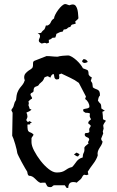

<svg xmlns="http://www.w3.org/2000/svg" viewBox="-20 -925 577 945"><path d="M264 -646Q267 -647 274 -648.5Q281 -650 289 -650.5Q297 -651 304.5 -651.5Q312 -652 315 -652Q323 -652 334.5 -645Q346 -638 357 -628Q368 -618 376.5 -607Q385 -596 388 -589Q403 -583 409.5 -580.5Q416 -578 416 -559Q420 -549 432 -544L427 -527Q430 -522 432.5 -518.5Q435 -515 435 -510Q435 -505 437 -495Q445 -489 451.5 -487Q458 -485 462.5 -482Q467 -479 469.5 -473.5Q472 -468 472 -455Q467 -450 465 -443.5Q463 -437 462 -430Q467 -421 475 -414Q478 -409 478 -403Q478 -397 479 -391Q483 -388 487.5 -385.5Q492 -383 496 -380L484 -375Q485 -366 486 -356.5Q487 -347 487 -338L501 -331V-330Q497 -325 493.5 -319.5Q490 -314 488 -308L490 -292L486 -278L488 -268L478 -243Q478 -235 485 -228Q483 -218 478.5 -210.5Q474 -203 469.5 -196Q465 -189 462 -180.5Q459 -172 461 -160Q455 -140 439 -119Q423 -98 412 -80L415 -66L406 -63L394 -65Q388 -62 385 -55Q382 -48 377 -43Q372 -38 367 -34.5Q362 -31 358 -26Q350 -29 341 -29Q327 -29 321.5 -21Q316 -13 316 0H308L299 -13H247Q242 -13 238.5 -8.5Q235 -4 229 -4Q215 -4 212 -9.5Q209 -15 203 -26Q197 -26 191 -26Q185 -26 179 -25Q171 -28 164.5 -34Q158 -40 152 -46Q146 -52 139 -56Q132 -60 122 -60Q117 -64 116 -69.5Q115 -75 114 -80Q111 -84 103 -98Q95 -112 86.5 -127.5Q78 -143 71.5 -156.5Q65 -170 65 -172Q65 -176 62 -188.5Q59 -201 55 -215Q51 -229 46.5 -241.5Q42 -254 40 -257Q40 -286 41 -313.5Q42 -341 42 -370L36 -382L38 -388Q46 -396 48.5 -409Q51 -422 59 -433Q61 -458 66 -470.5Q71 -483 77.5 -491.5Q84 -500 90.5 -507.5Q97 -515 102 -530Q99 -537 99 -544Q99 -556 105.5 -563.5Q112 -571 119.5 -576.5Q127 -582 133.5 -586Q140 -590 141 -595Q143 -601 142.5 -612Q142 -623 150 -626L209 -649Q223 -649 236.5 -647.5Q250 -646 264 -646ZM282 -563 270 -558Q272 -550 272 -545Q272 -543 271 -540.5Q270 -538 270 -536Q266 -535 263 -534.5Q260 -534 256 -534Q248 -539 247.5 -546Q247 -553 244 -561Q237 -560 233.5 -554.5Q230 -549 228 -543L215 -550Q206 -548 199 -544Q194 -531 189.5 -526Q185 -521 174 -512Q170 -504 165 -502Q160 -500 155.5 -498.5Q151 -497 148 -492.5Q145 -488 145 -475Q142 -470 136 -468Q130 -466 130 -458L138 -443L137 -439Q132 -437 128 -433.5Q124 -430 120 -426L122 -417L120 -407Q124 -398 126 -389L135 -386Q130 -380 123.5 -377Q117 -374 110 -371Q115 -361 115 -352Q115 -347 113 -343Q111 -339 109 -334L117 -324L125 -329L137 -322L128 -318L129 -313L115 -312Q115 -294 116.5 -287Q118 -280 122 -277Q126 -274 131.5 -272.5Q137 -271 145 -263Q144 -258 140.5 -254Q137 -250 135 -245V-225Q135 -208 148 -183Q161 -158 179.5 -134Q198 -110 219.5 -93Q241 -76 259 -76Q275 -76 284.5 -79Q294 -82 300.5 -86.5Q307 -91 314.5 -95.5Q322 -100 335 -103Q342 -110 347 -117Q352 -124 357 -130.5Q362 -137 369 -142Q376 -147 387 -150Q387 -164 392 -173Q397 -182 395 -198Q398 -205 404.5 -209.5Q411 -214 416 -219L413 -225L419 -237Q419 -246 410.5 -248.5Q402 -251 398 -257L397 -263Q397 -271 406.5 -270.5Q416 -270 420 -276Q419 -280 419 -287Q419 -293 422 -296.5Q425 -300 427 -306Q424 -310 421 -312.5Q418 -315 414 -318Q414 -329 427 -336Q427 -341 425.5 -343Q424 -345 423 -347Q422 -349 421.5 -353Q421 -357 423 -366Q418 -369 412.5 -369.5Q407 -370 401 -370Q395 -373 392 -375.5Q389 -378 389 -386Q396 -390 404 -390.5Q412 -391 419 -396L420 -400Q420 -411 414 -421.5Q408 -432 399 -438L403 -450L368 -517Q348 -532 326 -542Q304 -552 282 -563ZM391 -634Q406 -634 412 -620Q410 -619 405 -617Q400 -615 398 -615Q393 -615 388.5 -617.5Q384 -620 384 -625ZM344 -165 357 -174 372 -166 364 -155Q358 -155 353.5 -158.5Q349 -162 344 -165ZM366 -835Q363 -830 358.5 -826.5Q354 -823 350 -819L353 -809Q342 -805 336.5 -804.5Q331 -804 326 -792Q317 -792 312 -786Q307 -780 294 -780L288 -769Q279 -769 272 -765.5Q265 -762 257 -758Q257 -753 255.5 -749Q254 -745 252 -740L238 -739Q229 -730 220 -729L221 -715L210 -711Q204 -714 201 -714Q198 -714 196 -713.5Q194 -713 191.5 -712Q189 -711 184 -711Q180 -713 175.5 -716.5Q171 -720 171 -725Q171 -731 174 -736Q177 -741 177 -747Q177 -753 173.5 -756.5Q170 -760 165 -763L173 -762L182 -763Q188 -773 199 -781Q201 -786 203 -790.5Q205 -795 206 -800L212 -799Q225 -803 230 -815.5Q235 -828 246 -834Q246 -841 252 -853Q258 -865 266.5 -876.5Q275 -888 284.5 -896.5Q294 -905 301 -905Q306 -905 311 -902.5Q316 -900 321 -899Q331 -903 338 -903Q348 -903 353.5 -895Q359 -887 361.5 -876Q364 -865 364.5 -853.5Q365 -842 366 -835Z"/></svg>

Font: ErikasBuero
Style: Regular
Weight: 400
Designer: Peter Wiegel
Foundry: Peter Wiegel
Version: Version 1.006